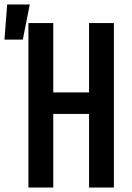

<svg xmlns="http://www.w3.org/2000/svg" viewBox="-68 -838 588 858"><path d="M59 0V-735H170V-425H330V-735H441V0H330V-329H170V0ZM-48 -661 -36 -818H65L34 -661Z"/></svg>

Font: Moesevka
Style: Bold
Weight: 700
Monospace: yes
Designer: Belleve Invis
Foundry: Belleve Invis
Version: Version 32.5.0; ttfautohint (v1.8.4)